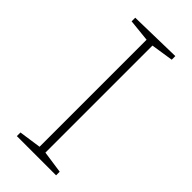

<svg xmlns="http://www.w3.org/2000/svg" viewBox="-223 -741 789 789"><g transform="rotate(45 171.5 -346.5)"><path d="M286 -693V-672L189 -657V-35L286 -21V0H58V-21L155 -35V-657L58 -667V-688Z"/></g></svg>

Font: Bitter Pro ExtraLight
Style: Regular
Weight: 275
Designer: Sol Matas, and Bitter project Authors
Foundry: Sol Matas
Version: Version 1.010